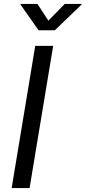

<svg xmlns="http://www.w3.org/2000/svg" viewBox="-20 -962 438 982"><path d="M252 -727.5 131.3 0H39.6L160.2 -727.5ZM171.4 -941.9 227.5 -856.4 311 -941.9H397.9L397 -938.5L260.3 -807.1H177.2L85 -938.5L85.9 -941.9Z"/></svg>

Font: Inter 18pt
Style: Italic
Weight: 400
Italic angle: -9.3988°
Designer: Rasmus Andersson
Foundry: rsms
Version: Version 4.001;git-66647c0bb